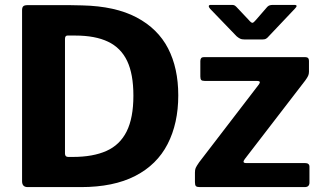

<svg xmlns="http://www.w3.org/2000/svg" viewBox="-20 -763 1311 783"><path d="M93 0Q70 0 70 -24V-721Q70 -733 75 -737.5Q80 -742 92 -742Q114 -742 143.5 -742Q173 -742 205 -742Q237 -742 266 -742Q295 -742 315 -741Q450 -738 537 -692Q624 -646 665.5 -565.5Q707 -485 707 -374Q707 -260 663.5 -175.5Q620 -91 531.5 -45.5Q443 0 310 0ZM258 -123H277Q359 -123 414 -147.5Q469 -172 496.5 -227Q524 -282 524 -373Q524 -461 498.5 -514.5Q473 -568 420.5 -593Q368 -618 287 -618H255Q245 -618 245 -604V-137Q245 -123 258 -123ZM795 0Q783 0 779 -4Q775 -8 775 -20V-59Q775 -71 778 -78Q781 -85 792 -101L1036 -419Q1046 -433 1028 -433H815Q804 -433 800.5 -437Q797 -441 797 -451V-514Q797 -530 811 -530H1225Q1240 -530 1240 -515V-470Q1240 -461 1236.5 -453.5Q1233 -446 1225 -435L978 -114Q966 -98 984 -98H1224Q1242 -98 1242 -83V-18Q1242 -10 1237.5 -5Q1233 0 1222 0H795ZM1070 -735Q1075 -740 1080.5 -741.5Q1086 -743 1094 -743H1180Q1198 -743 1182 -727L1075 -614Q1071 -609 1065.5 -605.5Q1060 -602 1050 -602H978Q966 -602 959 -605.5Q952 -609 945 -615L837 -727Q831 -734 831.5 -738.5Q832 -743 840 -743H921Q930 -743 934 -742Q938 -741 944 -735L994 -682Q1005 -669 1010 -670Q1015 -671 1024 -682Z"/></svg>

Font: Libre Franklin
Style: Bold
Weight: 700
Designer: Pablo Impallari, Rodrigo Fuenzalida, Nhung Nguyen
Foundry: Impallari Type
Version: Version 3.000